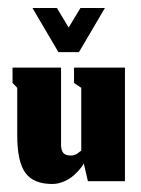

<svg xmlns="http://www.w3.org/2000/svg" viewBox="-20 -452 352 479"><path d="M125.7 -322H177L241.7 -432H180.7L151.3 -383.3L122 -432H61ZM189 -44.3 199.3 0H291.7V-283.3H164.7V-245L182.7 -233V-76.3Q181.7 -75.7 179.8 -74.2Q178 -72.7 177.2 -72Q176.3 -71.3 174.7 -70.2Q173 -69 172 -68.3Q171 -67.7 169.3 -66.8Q167.7 -66 166.5 -65.7Q165.3 -65.3 163.7 -64.8Q162 -64.3 160.3 -64.2Q158.7 -64 156.7 -64Q142.7 -64 137.3 -71.2Q132 -78.3 132.3 -93.3V-283.3H11.3V-245L23 -233V-114.3Q23 -49 43.2 -21Q63.3 7 110.3 7Q125.3 7 140 0.5Q154.7 -6 164.7 -15.2Q174.7 -24.3 180.8 -32Q187 -39.7 189 -44.3Z"/></svg>

Font: Jomhuria
Style: Regular
Weight: 400
Designer: Arabic design by Kourosh Beigpour, Latin design by Eben Sorkin, engineering by Lasse Fister and Khaled Hosney
Version: Version 1.0000